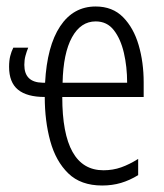

<svg xmlns="http://www.w3.org/2000/svg" viewBox="-20 -562 507 592"><path d="M275 -542Q327 -542 359.5 -509Q392 -476 407.5 -423Q423 -370 423 -308V-263H172Q172 -37 299 -37Q328 -37 353.5 -46Q379 -55 406 -72V-22Q380 -6 353 2Q326 10 295 10Q229 10 190.5 -27.5Q152 -65 135 -127Q118 -189 118 -263Q63 -263 35.5 -285.5Q8 -308 8 -356Q8 -375 11.5 -389Q15 -403 21 -415H67Q62 -403 58.5 -390Q55 -377 55 -362Q55 -308 111 -307H119Q125 -420 165.5 -481Q206 -542 275 -542ZM275 -496Q229 -496 202 -447Q175 -398 173 -307H372Q372 -356 362 -399Q352 -442 331 -469Q310 -496 275 -496Z"/></svg>

Font: Noto Sans ExtraCondensed Light
Style: Regular
Weight: 300
Width: 2
Designer: Monotype Design Team
Foundry: Monotype Imaging Inc.
Version: Version 2.013; ttfautohint (v1.8.4.7-5d5b)